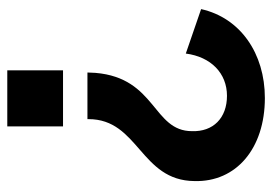

<svg xmlns="http://www.w3.org/2000/svg" viewBox="-130 -617 747 527"><g transform="rotate(90 243.5 -353.5)"><path d="M180 -242 179 -220H307V-223C307 -361 476 -365 477 -514C480 -628 388 -707 249 -707C127 -707 29 -640 5 -532L127 -490C136 -559 181 -603 243 -603C304 -603 342 -565 340 -507C340 -399 194 -409 180 -242ZM173 0H327V-153H173Z"/></g></svg>

Font: Ronzino
Style: Bold
Weight: 700
Designer: Nunzio Mazzaferro
Foundry: Collletttivo
Version: Version 1.000;Glyphs 3.3 (3337)